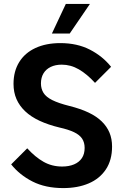

<svg xmlns="http://www.w3.org/2000/svg" viewBox="-20 -940 640 980"><path d="M119 -183Q160 -138 202.5 -114Q245 -90 297 -90Q332 -90 358 -101Q384 -112 398 -133Q412 -154 412 -185Q412 -213 399 -232.5Q386 -252 357.5 -265.5Q329 -279 284 -289Q226 -303 182 -323.5Q138 -344 108.5 -372Q79 -400 64 -434.5Q49 -469 49 -512Q49 -576 78 -623Q107 -670 161 -695Q215 -720 288 -720Q374 -720 439 -686.5Q504 -653 547 -599L465 -517Q424 -562 382.5 -586Q341 -610 295 -610Q263 -610 239 -598.5Q215 -587 202 -565.5Q189 -544 189 -514Q189 -487 202 -466Q215 -445 247 -429Q279 -413 335 -399Q391 -385 432 -365.5Q473 -346 499.5 -320Q526 -294 539 -262.5Q552 -231 552 -192Q552 -123 520.5 -75.5Q489 -28 433 -4Q377 20 303 20Q212 20 146 -13.5Q80 -47 37 -101ZM316 -920H439L336 -769H245Z"/></svg>

Font: Moderustic SemiBold
Style: Regular
Weight: 600
Designer: Tural Alisoy
Foundry: TAFT Foundry
Version: Version 2.120